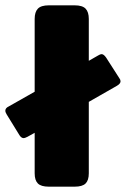

<svg xmlns="http://www.w3.org/2000/svg" viewBox="-27 -700 472 720"><path d="M425 -395Q425 -386 411 -378L306 -318V-50Q306 -24 294 -12Q282 0 253 0H156Q127 0 115 -12Q103 -24 103 -50V-202L76 -187Q66 -182 62 -182Q53 -182 46 -193L-2 -271Q-7 -279 -7 -285Q-7 -295 6 -301L103 -356V-629Q103 -655 115 -667.5Q127 -680 156 -680H253Q282 -680 294 -667.5Q306 -655 306 -629V-472L341 -492Q349 -497 354 -497Q362 -497 371 -484L421 -406Q425 -401 425 -395Z"/></svg>

Font: Mitr SemiBold
Style: Regular
Weight: 600
Designer: Thanarat Vachiruckul
Foundry: Cadson Demak
Version: Version 1.002